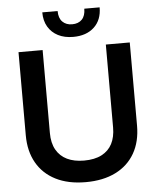

<svg xmlns="http://www.w3.org/2000/svg" viewBox="-61 -986 856 1047"><g transform="rotate(-5 366.5 -462.5)"><path d="M366 9Q270 9 202 -25.5Q134 -60 98 -123.5Q62 -187 62 -274V-729H194V-275Q194 -220 215 -183Q236 -146 274.5 -127.5Q313 -109 367 -109Q425 -109 463.5 -129Q502 -149 521 -186Q540 -223 540 -275V-729H671V-274Q671 -186 634.5 -122.5Q598 -59 529.5 -25Q461 9 366 9ZM367 -786Q319 -786 284 -804Q249 -822 229.5 -855Q210 -888 210 -934H294Q294 -895 314 -875Q334 -855 367 -855Q401 -855 420.5 -875Q440 -895 440 -934H524Q524 -865 481.5 -825.5Q439 -786 367 -786Z"/></g></svg>

Font: Mona Sans ExtraLight SemiBold
Style: Regular
Weight: 600
Version: Version 2.000